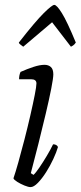

<svg xmlns="http://www.w3.org/2000/svg" viewBox="-20 -765 330 785"><path d="M105 0Q96 0 80 -6.5Q64 -13 50.5 -21.5Q37 -30 35 -36Q43 -59 55 -101.5Q67 -144 80 -194.5Q93 -245 104 -293Q115 -341 122 -376.5Q129 -412 129 -424Q129 -441 107 -441H58Q58 -458 64 -471Q91 -483 117 -491.5Q143 -500 162 -500Q178 -500 188 -491Q198 -482 198 -461Q198 -446 189.5 -402.5Q181 -359 167 -300Q153 -241 137 -177Q121 -113 106 -57L117 -50Q126 -58 141 -80Q156 -102 171.5 -128Q187 -154 197 -175Q212 -175 217 -164Q211 -143 198 -115Q185 -87 168.5 -61Q152 -35 135 -17.5Q118 0 105 0ZM75 -574Q68 -579 62.5 -583.5Q57 -588 57 -591Q125 -678 159 -711.5Q193 -745 202 -745Q212 -745 233 -711.5Q254 -678 290 -591Q288 -588 284 -583.5Q280 -579 270 -574L193 -674Z"/></svg>

Font: Texturina 72pt 72pt ExtraLight
Style: Italic
Weight: 200
Italic angle: -11°
Designer: Guillermo Torres Carreño
Foundry: Omnibus-Type
Version: Version 1.002; ttfautohint (v1.8.3)